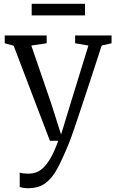

<svg xmlns="http://www.w3.org/2000/svg" viewBox="-20 -742 615 1012"><path d="M128 250Q114.5 250 102.2 248Q90 246 84 243V167.5Q90 170.5 103.2 172Q116.5 173.5 130 173.5Q148 173.5 167 167.8Q186 162 205.8 144.5Q225.5 127 246 92.2Q266.5 57.5 287 0H243L52 -501L5 -514V-555H226V-514L145 -502L250 -196L302 -33L352 -197L446 -502L376 -514V-555H568V-514L516 -502Q480.5 -392.5 453.8 -311.5Q427 -230.5 408 -173.2Q389 -116 376.2 -78.2Q363.5 -40.5 355.2 -18Q347 4.5 342 16Q311 92.5 283.2 144.8Q255.5 197 219.5 223.5Q183.5 250 128 250ZM428 -722V-661H147V-722Z"/></svg>

Font: Merriweather Light
Style: Regular
Weight: 300
Version: Version 2.100